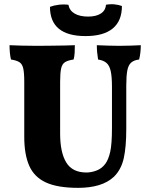

<svg xmlns="http://www.w3.org/2000/svg" viewBox="-20 -897 731 926"><path d="M589 -275Q589 -189 577 -134.5Q565 -80 530 -45Q500 -17 456.5 -4Q413 9 357 9Q258 9 201.5 -17Q145 -43 121 -97.5Q97 -152 97 -237V-502Q97 -546 92 -567.5Q87 -589 73 -597.5Q59 -606 33 -610Q26 -639 26 -679Q46 -678 82.5 -677Q119 -676 157 -676Q182 -676 219.5 -676.5Q257 -677 291 -677.5Q325 -678 341 -679Q341 -659 340 -642Q339 -625 335 -610Q308 -606 294 -597.5Q280 -589 275 -567.5Q270 -546 270 -502V-253Q270 -162 299.5 -113.5Q329 -65 397 -65Q420 -65 445.5 -74.5Q471 -84 488 -107Q503 -127 511.5 -164.5Q520 -202 520 -280V-478Q520 -527 514 -554Q508 -581 493.5 -593.5Q479 -606 453 -610Q447 -646 447 -679Q467 -678 500 -677Q533 -676 555 -676Q582 -676 611 -677Q640 -678 659 -679Q659 -661 657 -643.5Q655 -626 651 -610Q626 -607 612.5 -595Q599 -583 594 -557Q589 -531 589 -484ZM568 -868Q568 -796 523.5 -759.5Q479 -723 393 -723Q221 -723 221 -864Q239 -871 263 -874Q287 -877 310 -874Q315 -846 340 -831.5Q365 -817 405 -817Q443 -817 466 -831.5Q489 -846 491 -874Q512 -878 532 -876Q552 -874 568 -868Z"/></svg>

Font: Vollkorn ExtraBold
Style: Regular
Weight: 800
Designer: Friedrich Althausen
Foundry: Friedrich Althausen
Version: Version 5.000; ttfautohint (v1.8.3)